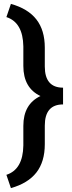

<svg xmlns="http://www.w3.org/2000/svg" viewBox="-20 -800 375 996"><path d="M13.2 106.9Q99.1 79.1 101.1 -45.4V-147Q101.1 -259.8 189.9 -301.8Q101.1 -343.8 101.1 -458V-559.1Q99.1 -683.6 13.2 -711.4L36.6 -779.8Q125.5 -754.9 168.9 -699Q212.4 -643.1 212.4 -552.7V-455.1Q212.4 -345.2 307.1 -345.2V-258.3Q212.4 -258.3 212.4 -148.4V-52.2Q212.4 39.1 168.7 95Q125 150.9 36.6 175.8Z"/></svg>

Font: TypoPRO Roboto
Style: Regular
Weight: 500
Designer: Google
Version: Version 2.136; 2016